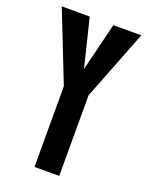

<svg xmlns="http://www.w3.org/2000/svg" viewBox="-134 -770 648 839"><g transform="rotate(20 190.0 -350.0)"><path d="M375 -700 248 -375V0H133V-375L5 -700H135L190 -476L245 -700Z"/></g></svg>

Font: Gully ECD Medium
Style: Regular
Weight: 500
Width: 2
Designer: jaikishan Patel
Foundry: MagicType
Version: Version 1.000;Glyphs 3.2 (3242)